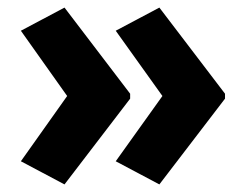

<svg xmlns="http://www.w3.org/2000/svg" viewBox="-20 -530 646 506"><path d="M573 -270V-283L400 -510L285 -449L408 -277L285 -105L400 -44ZM323 -270V-283L150 -510L35 -449L157 -277L35 -105L150 -44Z"/></svg>

Font: Noto Sans Myanmar SemiCondensed ExtraBold
Style: Regular
Weight: 800
Width: 4
Designer: Monotype Design Team
Foundry: Monotype Imaging Inc.
Version: Version 2.107